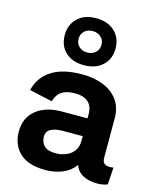

<svg xmlns="http://www.w3.org/2000/svg" viewBox="-121 -887 793 979"><g transform="rotate(15 276.0 -397.5)"><path d="M353 -323Q353 -365 328.5 -386Q304 -407 260 -407Q217 -407 191 -391Q165 -375 154 -337L33 -364Q50 -434 109 -472Q168 -510 271 -510Q333 -510 381.5 -490.5Q430 -471 458.5 -432.5Q487 -394 487 -336V-128Q487 -90 525 -90Q530 -90 536 -90.5Q542 -91 546 -92L540 -2Q520 8 484 8Q442 8 411.5 -8Q381 -24 368 -58Q344 -24 303 -7Q262 10 213 10Q122 10 77 -32.5Q32 -75 32 -146Q32 -218 82.5 -259Q133 -300 218 -300H353ZM242 -86Q267 -86 292.5 -95Q318 -104 335.5 -125.5Q353 -147 353 -182V-206H250Q208 -206 185 -193Q162 -180 162 -153Q162 -124 180.5 -105Q199 -86 242 -86ZM264 -805Q325 -805 362 -771Q399 -737 399 -681Q399 -624 362 -590.5Q325 -557 264 -557Q204 -557 167.5 -590.5Q131 -624 131 -681Q131 -737 167.5 -771Q204 -805 264 -805ZM264 -737Q237 -737 220.5 -721Q204 -705 204 -681Q204 -656 220.5 -640Q237 -624 264 -624Q291 -624 308 -640Q325 -656 325 -681Q325 -705 308 -721Q291 -737 264 -737Z"/></g></svg>

Font: Prodigy Sans SemiBold
Style: Regular
Weight: 600
Designer: Wei Huang
Foundry: Wei Huang
Version: Version 1.003; ttfautohint (v1.8.3)